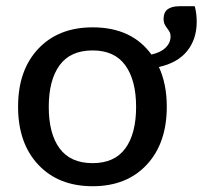

<svg xmlns="http://www.w3.org/2000/svg" viewBox="-20 -606 668 632"><path d="M285 7Q172.5 7 106 -63.8Q39.5 -134.5 39.5 -255Q39.5 -375 106 -445.5Q172.5 -516 285 -516Q413.5 -516 478.5 -426.5Q508.5 -433 525 -449Q541.5 -465 541.5 -486.5Q541.5 -494.5 538.5 -500.2Q535.5 -506 531 -511.8Q526.5 -517.5 522.5 -525Q518.5 -532.5 518.5 -544.5Q518.5 -585.5 571 -585.5H621Q627.5 -562.5 627.5 -534.5Q627.5 -477 596 -438Q564.5 -399 503 -385.5Q529 -329.5 529 -255Q529 -134.5 463 -63.8Q397 7 285 7ZM285 -69Q357 -69 392.5 -117.5Q428 -166 428 -254Q428 -342 392.5 -391Q357 -440 285 -440Q211.5 -440 176 -391Q140.5 -342 140.5 -254Q140.5 -166 176.2 -117.5Q212 -69 285 -69Z"/></svg>

Font: Verano Sans Medium
Style: Regular
Weight: 500
Designer: Lukasz Dziedzic with Adam Twardoch and Botio Nikoltchev
Foundry: tyPoland Lukasz Dziedzic
Version: Version 3.001;December 28, 2019;FontCreator 12.0.0.2547 64-b